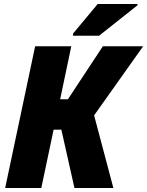

<svg xmlns="http://www.w3.org/2000/svg" viewBox="-20 -947 741 967"><path d="M348 -778V-767H479L672 -920L673 -927H472ZM6 0H188L250 -294H289L355 0H551L454 -366L701 -714H498L322 -447H283L339 -714H157Z"/></svg>

Font: Noto Sans SemiCondensed Black
Style: Italic
Weight: 900
Width: 4
Italic angle: -12°
Designer: Monotype Design Team
Foundry: Monotype Imaging Inc.
Version: Version 2.013